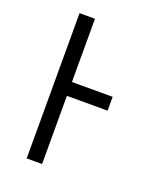

<svg xmlns="http://www.w3.org/2000/svg" viewBox="-136 -824 772 913"><g transform="rotate(20 250.0 -367.5)"><path d="M108 0V-735H186V-415H392V-345H186V0Z"/></g></svg>

Font: Huly
Style: Regular
Weight: 400
Designer: Belleve Invis
Foundry: Belleve Invis
Version: Version 33.2.5; ttfautohint (v1.8.4)